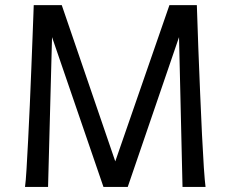

<svg xmlns="http://www.w3.org/2000/svg" viewBox="-20 -733 916 753"><path d="M432.1 -100.1 644.5 -712.9H726.1L685.5 -597.2L481 0H385.7L180.7 -597.2L139.2 -712.9H222.2ZM112.3 -712.9H197.8L184.1 -588.4L168.5 0H78.1Q81.1 -20.5 84 -69.1Q86.9 -117.7 90.3 -183.1Q93.8 -248.5 96.9 -321Q100.1 -393.6 102.8 -462.9Q105.5 -532.2 107.7 -588.9Q109.9 -645.5 111.1 -679.2Q112.3 -712.9 112.3 -712.9ZM786.1 0H695.8L682.1 -588.4L666.5 -712.9H752Q754.4 -633.3 757.8 -544.4Q761.2 -455.6 764.9 -368.2Q768.6 -280.8 772.2 -205.1Q775.9 -129.4 779.5 -75.4Q783.2 -21.5 786.1 0Z"/></svg>

Font: Kanchenjunga
Style: Regular
Weight: 400
Designer: Becca Hirsbrunner Spalinger
Foundry: SIL International
Version: Version 2.001